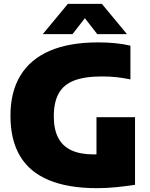

<svg xmlns="http://www.w3.org/2000/svg" viewBox="-20 -971 780 1001"><path d="M486.5 10Q335 10 234.5 -32Q134 -74 84.2 -157.8Q34.5 -241.5 34.5 -368Q34.5 -491 85.8 -576.2Q137 -661.5 238.8 -705.8Q340.5 -750 492.5 -750Q536.5 -750 578.8 -746Q621 -742 660 -733V-557Q625 -564.5 588.5 -568.5Q552 -572.5 513 -572.5Q421.5 -572.5 366.2 -551Q311 -529.5 285.8 -483.5Q260.5 -437.5 260.5 -364.5Q260.5 -297 283.2 -253Q306 -209 352.2 -187.5Q398.5 -166 468.5 -166Q495.5 -166 524.5 -168.2Q553.5 -170.5 577 -173.5L483 -94.5V-360H684V-7.5Q635.5 0 585.2 5Q535 10 486.5 10ZM203 -793 334 -951H511L642 -793H487L407.5 -895.5H437.5L358 -793Z"/></svg>

Font: Encode Sans Condensed Thin Black
Style: Regular
Weight: 900
Version: Version 3.002